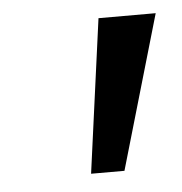

<svg xmlns="http://www.w3.org/2000/svg" viewBox="-32 -746 305 321"><g transform="rotate(-5 120.0 -585.0)"><path d="M109 -456 144 -714H240L165 -456Z"/></g></svg>

Font: Noto Sans IKEA
Style: Italic
Weight: 400
Italic angle: -12°
Designer: Monotype Design Team
Foundry: Monotype Imaging Inc.
Version: Version 2.001